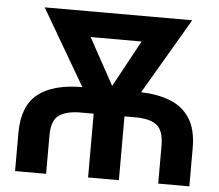

<svg xmlns="http://www.w3.org/2000/svg" viewBox="-52 -786 960 843"><g transform="rotate(5 428.0 -364.0)"><path d="M181.2 0H44.4V-168.5Q44.4 -286.1 110.4 -339.4Q176.3 -392.6 306.6 -393.1L111.3 -727.5H761.7L565.4 -393.1Q639.6 -391.1 695.1 -369.1Q750.5 -347.2 781.5 -298.6Q812.5 -250 812.5 -168.5V0H675.3V-168.5Q674.8 -232.9 645 -257.1Q615.2 -281.2 549.8 -281.2H502V0H366.2V-281.2H307.6Q248 -281.2 214.6 -259Q181.2 -236.8 181.2 -168.5ZM323.7 -615.2 436.5 -409.7 548.3 -615.2Z"/></g></svg>

Font: Inter Tight SemiBold
Style: Regular
Weight: 600
Designer: Rasmus Andersson
Foundry: rsms
Version: Version 3.004; ttfautohint (v1.8.4.7-5d5b)